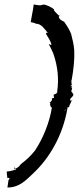

<svg xmlns="http://www.w3.org/2000/svg" viewBox="-20 -714 351 856"><path d="M10 51C10 62 12 71 13 80C22 76 26 84 18 88L13 122C67 122 96 89 130 57C198 -7 260 -107 281 -233L282 -237C283 -236 286 -233 289 -239V-241C289 -242 290 -246 297 -259C297 -262 301 -266 303 -268C301 -267 298 -265 295 -265C285 -272 306 -282 307 -291C307 -291 308 -291 308 -291C308 -292 307 -293 307 -293C303 -300 299 -308 297 -306C298 -310 303 -319 300 -322C300 -323 299 -324 298 -325C299 -326 301 -327 302 -328C303 -331 297 -328 294 -330L299 -334C302 -337 295 -349 300 -360C308 -405 313 -450 311 -490C309 -516 303 -540 297 -563C289 -583 278 -600 266 -617C254 -623 245 -627 242 -639C242 -641 246 -643 247 -643V-644C246 -644 243 -644 242 -645C233 -654 226 -660 220 -669C220 -670 221 -671 221 -671V-672C208 -683 192 -690 176 -694C172 -692 166 -693 160 -690C150 -691 140 -692 130 -694V-693C129 -681 126 -663 123 -650L117 -615H118C126 -614 134 -612 141 -608C154 -609 170 -597 175 -589C181 -583 187 -575 193 -567H191C182 -569 185 -567 186 -563C186 -563 187 -559 187 -558C187 -559 188 -558 188 -558C202 -536 210 -521 209 -513C205 -514 200 -517 197 -518C203 -506 211 -492 217 -477C238 -419 243 -360 235 -307C239 -297 219 -292 219 -292C220 -275 224 -280 218 -277C217 -276 213 -276 211 -276V-275C212 -275 212 -272 212 -270C212 -267 208 -262 205 -259C204 -259 203 -260 203 -260C203 -259 204 -259 204 -258C203 -257 201 -256 200 -256C200 -256 200 -255 200 -255C201 -255 203 -256 204 -256C202 -247 205 -235 211 -235V-233C201 -168 171 -95 136 -43C115 -17 100 -3 74 17C71 20 67 24 66 27C60 32 54 36 48 39C49 41 50 44 51 45C49 44 46 43 44 44C32 48 20 50 10 51ZM43 41C45 39 45 33 46 29L48 39C46 40 45 40 43 41ZM46 26V29C47 23 45 26 46 26ZM211 -258H213C215 -257 211 -258 211 -258ZM269 -219C269 -219 265 -218 275 -229C273 -226 271 -222 269 -219Z"/></svg>

Font: Charger Mayhem
Style: Obl
Weight: 400
Designer: Jasper
Foundry: Cannot Into Space Fonts
Version: Version 0.98